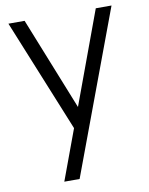

<svg xmlns="http://www.w3.org/2000/svg" viewBox="-87 -603 701 906"><g transform="rotate(-10 263.5 -150.0)"><path d="M147 240 251.7 -43.3 253 40.7 16.7 -540H94.3L288.3 -54.3H256.3L435.3 -540H510.7L220.3 240Z"/></g></svg>

Font: Vela Sans GX ExtLt
Style: Regular
Weight: 200
Designer: Principal design: Mikhail Sharanda - project Manrope.
Design modification: Ravid Balaliev
Foundry: Mikhail Sharanda
Version: Version 1.001